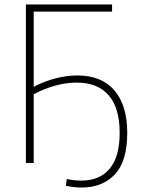

<svg xmlns="http://www.w3.org/2000/svg" viewBox="-20 -730 651 860"><path d="M96 0V-710H482V-678H131V-341Q180 -367 230.5 -379.5Q281 -392 327 -392Q435 -392 492.5 -325Q550 -258 550 -135Q550 -8 494.5 51Q439 110 346 110Q311 110 275 102L279 72Q315 79 344 79Q426 79 471 26Q516 -27 516 -135Q516 -247 466.5 -303.5Q417 -360 324 -360Q231 -360 131 -308V0Z"/></svg>

Font: Raleway ExtraLight
Style: Regular
Weight: 200
Designer: Matt McInerney, Pablo Impallari, Rodrigo Fuenzalida
Foundry: Matt McInerney, Pablo Impallari, Rodrigo Fuenzalida
Version: Version 4.026